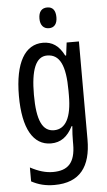

<svg xmlns="http://www.w3.org/2000/svg" viewBox="-63 -779 589 1059"><g transform="rotate(-5 231.0 -249.5)"><path d="M240 -739C209 -739 192 -719 192 -681C192 -645 210 -624 240 -624C270 -624 286 -645 286 -681C286 -718 271 -739 240 -739ZM199 -547C101 -547 42 -452 42 -266C42 -85 98 10 196 10C250 10 288 -18 317 -75H321C318 -43 317 -13 317 9V25C317 129 275 168 193 168C153 168 113 156 68 132V209C107 230 146 240 195 240C337 240 398 155 398 6V-537H330L321 -466H316C287 -523 250 -547 199 -547ZM216 -475C286 -475 317 -412 317 -270V-245C317 -123 283 -61 219 -61C155 -61 125 -123 125 -265C125 -402 153 -475 216 -475Z"/></g></svg>

Font: Noto Sans Telugu ExtraCondensed
Style: Regular
Weight: 400
Width: 2
Designer: Jelle Bosma - Monotype Design Team
Foundry: Monotype Imaging Inc.
Version: Version 2.005